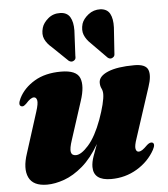

<svg xmlns="http://www.w3.org/2000/svg" viewBox="-53 -776 732 836"><g transform="rotate(-5 313.0 -357.5)"><path d="M591.5 -130Q605 -124 591 -98Q564 -49 512.8 -18.2Q461.5 12.5 399.5 12.5Q322.5 12.5 322.5 -47Q322.5 -67.5 331.5 -93.2Q340.5 -119 350.5 -145Q316 -85.5 275.8 -51Q235.5 -16.5 195 -2Q154.5 12.5 119.5 12.5Q58.5 12.5 40 -26.5Q21.5 -65.5 43.5 -131L99.5 -307Q111.5 -344 108.2 -357.5Q105 -371 94.5 -371Q80.5 -371 59.5 -347Q51 -339 46.2 -337.2Q41.5 -335.5 36.5 -337.5Q22.5 -343.5 37 -373Q58.5 -416 105.5 -444.2Q152.5 -472.5 222 -472.5Q289.5 -472.5 303.8 -437Q318 -401.5 297 -338L243.5 -172.5Q231 -135.5 234.2 -120Q237.5 -104.5 255.5 -104.5Q279 -104.5 311.2 -141Q343.5 -177.5 370 -249.5Q382.5 -284 389.8 -313.2Q397 -342.5 397 -359Q397 -373.5 391.5 -384.2Q386 -395 386 -409.5Q386 -438 427 -455.2Q468 -472.5 543 -472.5Q592 -472.5 602.2 -447Q612.5 -421.5 596 -373L524.5 -154Q513.5 -122.5 516.2 -109.2Q519 -96 529 -96Q536.5 -96 545 -101.5Q553.5 -107 568.5 -122Q582 -133.5 591.5 -130ZM468.5 -644 461 -533.5Q461 -527.5 459.8 -522.5Q458.5 -517.5 452 -513.5Q441 -506.5 430 -515.5L363.5 -583Q343 -602 334.5 -623Q326 -644 334 -672Q341 -693 363.8 -711Q386.5 -729 417 -728Q446.5 -726 458.2 -704Q470 -682 468.5 -644ZM296 -646 290.5 -535.5Q291 -530 290 -524.8Q289 -519.5 283 -515.5Q272 -508 260 -516.5L192 -582Q170.5 -600 161.2 -620.8Q152 -641.5 160 -669.5Q166 -690.5 188 -709.2Q210 -728 241.5 -727Q271 -726 283.8 -704.5Q296.5 -683 296 -646Z"/></g></svg>

Font: Fraunces 72pt Black
Style: Italic
Weight: 900
Italic angle: -16°
Version: Version 1.000;[b76b70a41]